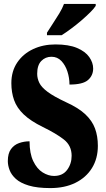

<svg xmlns="http://www.w3.org/2000/svg" viewBox="-20 -951 544 981"><path d="M237 10Q170 10 127 -3Q84 -16 61 -37Q38 -58 29 -82Q20 -106 20 -128Q20 -167 36 -189Q52 -211 77.5 -220Q103 -229 131 -229Q131 -167 150 -127.5Q169 -88 198 -70Q227 -52 256 -52Q300 -52 323 -83Q346 -114 346 -155Q346 -207 306.5 -238Q267 -269 199 -302Q136 -333 101 -366.5Q66 -400 52 -439.5Q38 -479 38 -526Q38 -587 68 -631.5Q98 -676 149 -700Q200 -724 263 -724Q331 -724 373.5 -706Q416 -688 436 -659.5Q456 -631 456 -601Q456 -565 429.5 -542Q403 -519 335 -519Q335 -553 324.5 -585.5Q314 -618 293.5 -639.5Q273 -661 243 -661Q212 -661 191 -639.5Q170 -618 170 -574Q170 -550 181 -527.5Q192 -505 223.5 -481.5Q255 -458 317 -429Q381 -400 416 -367Q451 -334 465.5 -294.5Q480 -255 480 -206Q480 -141 450 -92.5Q420 -44 365.5 -17Q311 10 237 10ZM220 -784Q233 -805 250 -830.5Q267 -856 283 -882.5Q299 -909 307 -931H469V-921Q461 -908 441.5 -888.5Q422 -869 396.5 -847Q371 -825 344 -805Q317 -785 295 -771H220Z"/></svg>

Font: Noto Serif Lao ExtraCondensed Black
Style: Regular
Weight: 900
Width: 2
Designer: Monotype Design Team
Foundry: Monotype Imaging Inc.
Version: Version 2.003; ttfautohint (v1.8.4.7-5d5b)